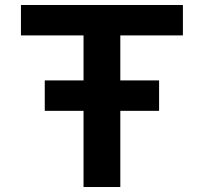

<svg xmlns="http://www.w3.org/2000/svg" viewBox="-20 -750 818 770"><path d="M159.5 -305.5H315V0H462.5V-305.5H618V-427.5H462.5V-608H713.5V-730H64V-608H315V-427.5H159.5Z"/></svg>

Font: Monaspace Neon Wide
Style: Bold
Weight: 700
Width: 7
Designer: Riley Cran & the Lettermatic Team
Foundry: Lettermatic
Version: Version 1.000 (Monaspace Neon)